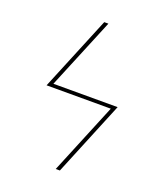

<svg xmlns="http://www.w3.org/2000/svg" viewBox="-136 -824 772 913"><g transform="rotate(20 250.0 -367.5)"><path d="M276 0H255L403 -359H78L233 -735H254L106 -377H431Z"/></g></svg>

Font: Iosevka Term Curly Th Obl
Style: Regular
Weight: 100
Italic angle: -9°
Designer: Belleve Invis
Foundry: Belleve Invis
Version: Version 32.3.0